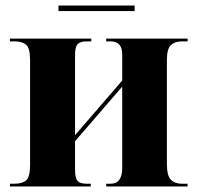

<svg xmlns="http://www.w3.org/2000/svg" viewBox="-20 -676 714 696"><path d="M192 -636V-656H468V-636ZM16 0H309V-10H293Q270 -10 261 -20.5Q252 -31 252 -62V-164L423 -362V-67Q423 -10 381 -10H365V0H660V-10H639Q614 -10 599.5 -24.5Q585 -39 585 -82V-458Q585 -499 599.5 -512.5Q614 -526 639 -526H660V-536H365V-526H381Q423 -526 423 -479V-384L252 -186V-477Q252 -507 262 -516.5Q272 -526 293 -526H311V-536H16V-526H34Q60 -526 74.5 -514Q89 -502 89 -459V-77Q89 -34 74.5 -22Q60 -10 32 -10H16Z"/></svg>

Font: Noto Serif Display SemiCondensed Extra
Style: Regular
Weight: 800
Width: 4
Designer: Monotype Design Team
Foundry: Monotype Imaging Inc.
Version: Version 1.900